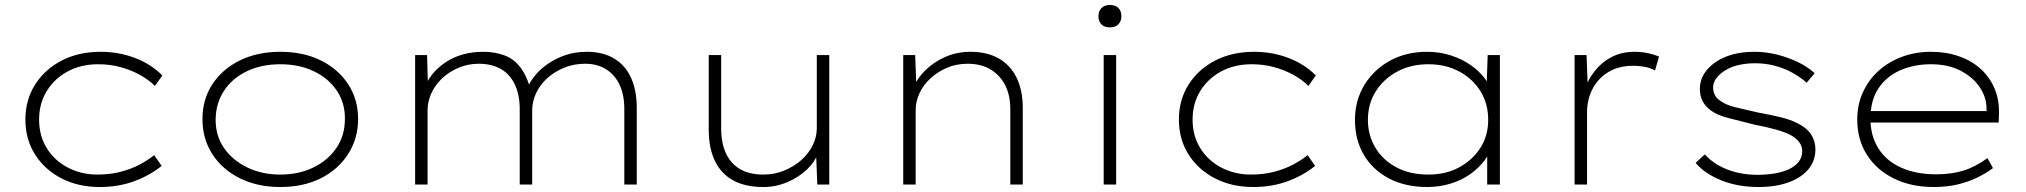

<svg xmlns="http://www.w3.org/2000/svg" viewBox="-20 -741 8134 771"><path d="M381 10Q294 10 226.5 -25Q159 -60 120.5 -121Q82 -182 82 -261Q82 -340 121 -401.5Q160 -463 228 -498Q296 -533 384 -533Q457 -533 521.5 -508.5Q586 -484 632 -438L602 -396Q577 -421 541.5 -440.5Q506 -460 464 -471.5Q422 -483 374 -483Q305 -483 251.5 -454Q198 -425 167.5 -375Q137 -325 137 -261Q137 -195 168.5 -145Q200 -95 253.5 -67.5Q307 -40 371 -40Q422 -40 464 -51Q506 -62 539.5 -79.5Q573 -97 599 -118L629 -75Q583 -37 519.5 -13.5Q456 10 381 10Z M1106 10Q1014 10 943.5 -25Q873 -60 833 -121.5Q793 -183 793 -263Q793 -342 833 -403Q873 -464 943.5 -498.5Q1014 -533 1106 -533Q1198 -533 1268 -498.5Q1338 -464 1378 -403Q1418 -342 1418 -263Q1418 -185 1378 -122.5Q1338 -60 1268 -25Q1198 10 1106 10ZM1106 -40Q1180 -40 1238.5 -68.5Q1297 -97 1331 -147Q1365 -197 1365 -263Q1366 -327 1332.5 -377Q1299 -427 1240 -455Q1181 -483 1106 -483Q1030 -483 971.5 -455Q913 -427 880 -377Q847 -327 846 -263Q845 -197 879 -147.5Q913 -98 972 -69Q1031 -40 1106 -40Z M1647 0V-520H1695L1699 -376L1683 -382Q1693 -414 1715 -441.5Q1737 -469 1768 -490Q1799 -511 1837.5 -522Q1876 -533 1921 -533Q1968 -533 2007.5 -518Q2047 -503 2074 -464.5Q2101 -426 2116 -359L2095 -376L2098 -389Q2109 -414 2130 -439.5Q2151 -465 2182 -486Q2213 -507 2251.5 -520Q2290 -533 2337 -533Q2402 -533 2447 -505.5Q2492 -478 2514.5 -427.5Q2537 -377 2537 -309V0H2487V-303Q2487 -360 2468 -400.5Q2449 -441 2413.5 -463Q2378 -485 2330 -485Q2284 -485 2245 -469Q2206 -453 2177 -426.5Q2148 -400 2132.5 -366.5Q2117 -333 2117 -297V0H2067V-303Q2067 -360 2047.5 -401.5Q2028 -443 1991 -464Q1954 -485 1902 -485Q1859 -485 1820.5 -468.5Q1782 -452 1754.5 -425.5Q1727 -399 1712 -366Q1697 -333 1697 -299V0Z M3046 10Q2972 10 2923.5 -17Q2875 -44 2850.5 -95.5Q2826 -147 2826 -220V-520H2876V-226Q2876 -166 2895.5 -124.5Q2915 -83 2952.5 -61.5Q2990 -40 3045 -40Q3090 -40 3129 -56Q3168 -72 3197.5 -98Q3227 -124 3243.5 -157.5Q3260 -191 3260 -227V-520H3310V0H3262L3257 -125L3265 -126Q3253 -92 3221 -61Q3189 -30 3142.5 -10Q3096 10 3046 10Z M3607 0V-520H3655L3660 -388L3648 -389Q3662 -425 3694.5 -457.5Q3727 -490 3774 -511.5Q3821 -533 3877 -533Q3945 -533 3992 -505.5Q4039 -478 4063 -427.5Q4087 -377 4087 -309V0H4037V-303Q4037 -360 4015.5 -400.5Q3994 -441 3956 -463Q3918 -485 3866 -485Q3820 -485 3782 -468.5Q3744 -452 3715.5 -425.5Q3687 -399 3672 -366Q3657 -333 3657 -299V0H3633Q3629 0 3623.5 0Q3618 0 3607 0Z M4412 0V-520H4462V0ZM4437 -631Q4415 -631 4403 -643Q4391 -655 4391 -676Q4391 -696 4403 -708.5Q4415 -721 4437 -721Q4459 -721 4471 -709Q4483 -697 4483 -676Q4483 -656 4471 -643.5Q4459 -631 4437 -631Z M5013 10Q4926 10 4858.5 -25Q4791 -60 4752.5 -121Q4714 -182 4714 -261Q4714 -340 4753 -401.5Q4792 -463 4860 -498Q4928 -533 5016 -533Q5089 -533 5153.5 -508.5Q5218 -484 5264 -438L5234 -396Q5209 -421 5173.5 -440.5Q5138 -460 5096 -471.5Q5054 -483 5006 -483Q4937 -483 4883.5 -454Q4830 -425 4799.5 -375Q4769 -325 4769 -261Q4769 -195 4800.5 -145Q4832 -95 4885.5 -67.5Q4939 -40 5003 -40Q5054 -40 5096 -51Q5138 -62 5171.5 -79.5Q5205 -97 5231 -118L5261 -75Q5215 -37 5151.5 -13.5Q5088 10 5013 10Z M5711 10Q5623 10 5557.5 -24.5Q5492 -59 5456.5 -119.5Q5421 -180 5421 -259Q5421 -338 5459 -400Q5497 -462 5562 -497.5Q5627 -533 5710 -533Q5761 -533 5806 -518.5Q5851 -504 5886 -479.5Q5921 -455 5943.5 -424.5Q5966 -394 5972 -363L5949 -373L5954 -520H6003V0H5952V-141L5970 -163Q5965 -128 5941.5 -97Q5918 -66 5883.5 -41.5Q5849 -17 5804.5 -3.5Q5760 10 5711 10ZM5716 -40Q5786 -40 5839.5 -69Q5893 -98 5924.5 -147Q5956 -196 5956 -260Q5956 -324 5925.5 -374Q5895 -424 5840.5 -453.5Q5786 -483 5716 -483Q5645 -483 5590.5 -453.5Q5536 -424 5504.5 -374Q5473 -324 5473 -260Q5473 -198 5503 -148Q5533 -98 5587.5 -69Q5642 -40 5716 -40Z M6303 0V-520H6351L6356 -389L6343 -381Q6358 -424 6386 -458.5Q6414 -493 6453.5 -513Q6493 -533 6544 -533Q6572 -533 6597.5 -527.5Q6623 -522 6642 -514L6626 -458Q6606 -469 6582.5 -473Q6559 -477 6541 -477Q6492 -477 6457.5 -461.5Q6423 -446 6399.5 -419.5Q6376 -393 6364.5 -360Q6353 -327 6353 -292V0Z M7042 10Q6958 10 6891.5 -17Q6825 -44 6789 -87L6826 -121Q6861 -82 6916 -60.5Q6971 -39 7037 -39Q7074 -39 7106.5 -44.5Q7139 -50 7163.5 -61.5Q7188 -73 7202.5 -91Q7217 -109 7217 -134Q7217 -174 7168 -200Q7146 -211 7110.5 -221Q7075 -231 7027 -240Q6964 -256 6919 -267.5Q6874 -279 6848 -299Q6827 -315 6816.5 -336Q6806 -357 6806 -384Q6806 -417 6822.5 -444Q6839 -471 6869 -491.5Q6899 -512 6938 -522.5Q6977 -533 7025 -533Q7069 -533 7113 -522.5Q7157 -512 7198 -492.5Q7239 -473 7267 -447L7235 -409Q7210 -431 7177.5 -449Q7145 -467 7107 -477Q7069 -487 7028 -487Q6995 -487 6964.5 -480.5Q6934 -474 6910.5 -460Q6887 -446 6873 -428Q6859 -410 6859 -388Q6860 -370 6868 -356.5Q6876 -343 6893 -333Q6913 -319 6950 -310Q6987 -301 7040 -289Q7091 -280 7131.5 -270Q7172 -260 7198 -246Q7235 -228 7252.5 -201.5Q7270 -175 7270 -141Q7270 -95 7241.5 -61Q7213 -27 7161.5 -8.5Q7110 10 7042 10Z M7745 10Q7654 10 7584.5 -24.5Q7515 -59 7476.5 -120Q7438 -181 7438 -261Q7438 -321 7461 -371Q7484 -421 7524 -457Q7564 -493 7618 -513Q7672 -533 7734 -533Q7795 -533 7846.5 -515Q7898 -497 7934.5 -463.5Q7971 -430 7990 -384Q8009 -338 8007 -282L8006 -249H7479V-295H7979L7958 -283L7957 -307Q7957 -349 7931 -389Q7905 -429 7855 -456Q7805 -483 7733 -483Q7668 -483 7612.5 -459.5Q7557 -436 7524 -387.5Q7491 -339 7491 -264Q7491 -197 7522 -146.5Q7553 -96 7613 -68.5Q7673 -41 7755 -41Q7815 -41 7863 -55.5Q7911 -70 7961 -106L7983 -66Q7955 -45 7920 -28Q7885 -11 7842 -0.5Q7799 10 7745 10Z"/></svg>

Font: Lexend Giga ExtraLight
Style: Regular
Weight: 250
Version: Version 1.007